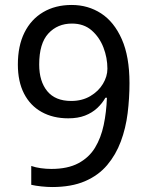

<svg xmlns="http://www.w3.org/2000/svg" viewBox="-20 -744 591 774"><path d="M190 10Q171 10 147 7.5Q123 5 106 1V-75Q123 -69 144.5 -66Q166 -63 187 -63Q253 -63 296 -86Q339 -109 363 -148.5Q387 -188 398 -240Q409 -292 411 -350H405Q392 -327 371.5 -308Q351 -289 322.5 -278Q294 -267 255 -267Q194 -267 148 -292.5Q102 -318 77 -366.5Q52 -415 52 -484Q52 -559 78.5 -612.5Q105 -666 154 -695Q203 -724 269 -724Q335 -724 387.5 -690Q440 -656 471 -586Q502 -516 502 -409Q502 -348 494.5 -287.5Q487 -227 467 -173.5Q447 -120 412 -78.5Q377 -37 322.5 -13.5Q268 10 190 10ZM267 -337Q311 -337 344 -356.5Q377 -376 395 -406Q413 -436 413 -467Q413 -511 397 -552.5Q381 -594 349.5 -621.5Q318 -649 270 -649Q212 -649 175 -609Q138 -569 138 -484Q138 -416 170.5 -376.5Q203 -337 267 -337Z"/></svg>

Font: utamil25
Style: Book
Weight: 400
Designer: Jelle Bosma - Monotype Design Team
Foundry: Monotype Imaging Inc.
Version: Version 2.003